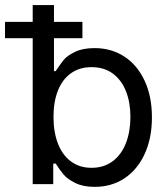

<svg xmlns="http://www.w3.org/2000/svg" viewBox="-51 -727 662 758"><path d="M78.1 -576.2H-31.2V-640.6H78.1V-707H162.1V-640.6H274.4V-576.2H162.1V-446.3H168.9Q188 -475.1 200.9 -491Q213.9 -506.8 244.6 -522Q275.4 -537.1 322.3 -537.1Q388.7 -537.1 439.9 -503.7Q491.2 -470.2 520 -408.2Q548.8 -346.2 548.8 -263.7Q548.8 -181.2 520 -118.9Q491.2 -56.6 440.2 -22.9Q389.2 10.7 323.2 10.7Q276.9 10.7 246.1 -4.6Q215.3 -20 200.4 -37.6Q185.5 -55.2 168.9 -81.1H159.2V0H78.1ZM310.5 -64.5Q359.4 -64.5 394 -90.6Q428.7 -116.7 446.3 -162.4Q463.9 -208 463.9 -265.6Q463.9 -321.8 446.5 -366.2Q429.2 -410.6 394.8 -436.3Q360.4 -461.9 310.5 -461.9Q262.7 -461.9 228.8 -437.5Q194.8 -413.1 177.5 -368.9Q160.2 -324.7 160.2 -265.6Q160.2 -205.6 177.7 -160.2Q195.3 -114.7 229.2 -89.6Q263.2 -64.5 310.5 -64.5Z"/></svg>

Font: Pretendard GOV
Style: Regular
Weight: 400
Designer: Base glyphs from Inter by Rasmus Andersson; Hangeul glyphs from Noto Sans CJK(Source Han Sans) by Jang Soo-young and Kan
Foundry: Kil Hyung-jin
Version: Version 1.309